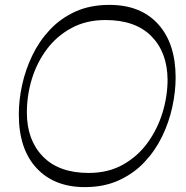

<svg xmlns="http://www.w3.org/2000/svg" viewBox="-20 -758 761 786"><path d="M327 8Q202 8 129.5 -70Q57 -148 57 -290Q57 -348 70.5 -410Q84 -472 112 -530.5Q140 -589 184 -636Q228 -683 288.5 -710.5Q349 -738 428 -738Q556 -738 627.5 -659Q699 -580 699 -440Q699 -383 685.5 -320.5Q672 -258 644 -200Q616 -142 572 -95Q528 -48 467 -20Q406 8 327 8ZM343 -50Q423 -50 483.5 -84Q544 -118 584.5 -174Q625 -230 645.5 -297.5Q666 -365 666 -432Q665 -544 599.5 -610Q534 -676 412 -676Q334 -676 274 -644Q214 -612 173 -558Q132 -504 111 -436.5Q90 -369 90 -297Q90 -185 155.5 -117.5Q221 -50 343 -50Z"/></svg>

Font: Savate ExtraLight
Style: Italic
Weight: 200
Italic angle: -11°
Designer: Max Esnée
Foundry: Plomb Type
Version: Version 2.000